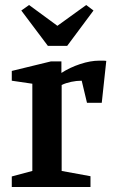

<svg xmlns="http://www.w3.org/2000/svg" viewBox="-20 -746 458 766"><path d="M27 0V-42L109 -64V-412L27 -424V-463L183 -501H225V-455Q259 -477 300 -490.5Q341 -504 376 -504Q383 -504 391 -504Q399 -504 404 -503L386 -336H327L306 -424Q285 -424 264 -419.5Q243 -415 226 -407V-64L341 -43V0ZM171 -563 65 -704 96 -726 209 -643 324 -726 353 -704 248 -563Z"/></svg>

Font: Manuale SemiBold
Style: Regular
Weight: 600
Version: Version 1.002